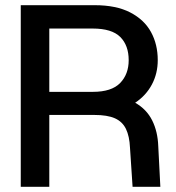

<svg xmlns="http://www.w3.org/2000/svg" viewBox="-20 -720 680 740"><path d="M60 0V-700H345Q428 -700 482 -672Q536 -644 562 -596.5Q588 -549 588 -488Q588 -437 565.5 -394.5Q543 -352 501 -324Q545 -299 566.5 -256Q588 -213 590 -156L598 0H491L481 -151Q479 -195 465.5 -223Q452 -251 423 -264Q394 -277 343 -277H170V0ZM170 -366H338Q410 -366 443 -400Q476 -434 476 -488Q476 -545 443.5 -577.5Q411 -610 337 -610H170Z"/></svg>

Font: Host Grotesk Light Medium
Style: Regular
Weight: 500
Version: Version 1.003